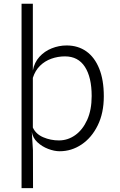

<svg xmlns="http://www.w3.org/2000/svg" viewBox="-20 -798 640 1020"><path d="M297 5.5Q268.5 5.5 235.8 -7Q203 -19.5 178.5 -42.5Q154 -65.5 149 -97L155 0L155.5 201.5H94.5V-778H154.5V-423.5Q162.5 -466.5 189.5 -496.2Q216.5 -526 254.8 -541.2Q293 -556.5 334 -556.5Q394.5 -556.5 438.8 -525Q483 -493.5 507.2 -433.2Q531.5 -373 531.5 -286.5Q531.5 -197.5 499.2 -132Q467 -66.5 413.5 -30.5Q360 5.5 297 5.5ZM154.5 -120.5Q170.5 -85.5 209.8 -68.8Q249 -52 293 -52Q340 -52 379.5 -80Q419 -108 443 -160.8Q467 -213.5 467 -288Q467 -387.5 431 -443Q395 -498.5 325 -498.5Q287.5 -498.5 253 -486.2Q218.5 -474 192.8 -448.8Q167 -423.5 154.5 -384.5Z"/></svg>

Font: Spline Sans Mono Light
Style: Regular
Weight: 300
Monospace: yes
Version: Version 1.004